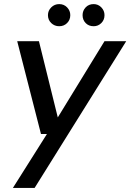

<svg xmlns="http://www.w3.org/2000/svg" viewBox="-20 -697 636 937"><path d="M43 220 209 -43H180L64 -496H170L262 -124L490 -496H596L149 220ZM269 -569Q246 -569 230 -584.5Q214 -600 214 -623Q214 -645 230 -661Q246 -677 269 -677Q292 -677 307.5 -661Q323 -645 323 -623Q323 -600 307.5 -584.5Q292 -569 269 -569ZM437 -569Q413 -569 398 -584.5Q383 -600 383 -623Q383 -645 398 -661Q413 -677 437 -677Q459 -677 474.5 -661Q490 -645 490 -623Q490 -600 474.5 -584.5Q459 -569 437 -569Z"/></svg>

Font: DM Sans 24pt Medium
Style: Italic
Weight: 500
Italic angle: -10°
Designer: Colophon Foundry, Jonny Pinhorn
Foundry: Colophon Foundry
Version: Version 4.004;gftools[0.9.30]